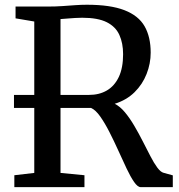

<svg xmlns="http://www.w3.org/2000/svg" viewBox="-20 -770 737 790"><path d="M39 0V-49L121 -58.5V-681.5L44 -694.5V-743H174Q209 -743 237.5 -745Q266 -747 290.5 -748.8Q315 -750.5 337.5 -750.5Q434.5 -750.5 492.2 -728Q550 -705.5 575 -661.8Q600 -618 600 -553.5Q600 -508.5 583.2 -465.8Q566.5 -423 533.5 -390.5Q500.5 -358 452 -343Q474 -332 494 -308Q514 -284 532.5 -252.5Q551 -221 567.5 -188.5Q584 -156 598.8 -127.5Q613.5 -99 627.2 -80.5Q641 -62 653 -59L691 -48.5V0H559Q546.5 0 531.8 -21.2Q517 -42.5 500.8 -76.8Q484.5 -111 466.8 -150.5Q449 -190 430.2 -226.8Q411.5 -263.5 392.5 -290.5Q373.5 -317.5 354.5 -326H37.5V-379.5H346.5Q388.5 -379.5 419.8 -397.8Q451 -416 468.8 -453.2Q486.5 -490.5 486.5 -547Q486.5 -592.5 471.2 -626.2Q456 -660 419.5 -678.5Q383 -697 318 -697Q304 -697 288.8 -696Q273.5 -695 258.5 -693.8Q243.5 -692.5 229 -691.5V-58.5L327.5 -49V0Z"/></svg>

Font: Merriweather 20pt
Style: Regular
Weight: 400
Version: Version 2.100